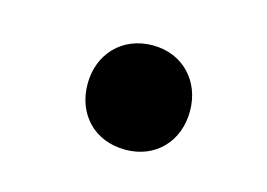

<svg xmlns="http://www.w3.org/2000/svg" viewBox="-40 -704 400 288"><g transform="rotate(15 160.0 -560.0)"><path d="M89 -560C89 -513 121 -479 169 -479C216 -479 248 -513 248 -560C248 -606 216 -641 169 -641C121 -641 89 -606 89 -560Z"/></g></svg>

Font: Noto Sans SemiCondensed Black
Style: Italic
Weight: 900
Width: 4
Italic angle: -12°
Designer: Monotype Design Team
Foundry: Monotype Imaging Inc.
Version: Version 2.013